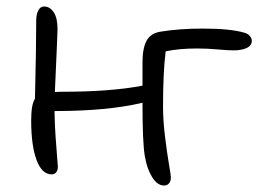

<svg xmlns="http://www.w3.org/2000/svg" viewBox="-20 -528 804 598"><path d="M141.1 15.1Q110.4 15.1 93.8 -29.8Q77.1 -74.7 77.1 -152.8Q77.1 -202.6 88.9 -220.2Q92.8 -384.3 92.8 -462.9Q92.8 -483.9 99.4 -495.8Q106 -507.8 117.2 -507.8Q135.3 -507.8 147.2 -490Q159.2 -472.2 159.2 -437Q159.2 -425.3 150.9 -241.2Q157.7 -242.2 173.8 -242.2Q325.7 -242.2 423.8 -261.2V-333Q423.8 -377.9 436.5 -401.1Q449.2 -424.3 479 -429.2Q537.6 -439 611.8 -439Q698.7 -439 742.2 -425.8Q752 -422.9 758.1 -416Q764.2 -409.2 764.2 -400.9Q764.2 -385.7 748 -378.4Q731.9 -371.1 708 -371.1Q691.4 -371.1 658.7 -374Q626 -377 592.8 -377Q539.1 -377 496.1 -368.2Q487.8 -305.7 487.8 -195.8Q487.8 -153.8 493.9 -103.3Q500 -52.7 506.1 -17.3Q512.2 18.1 512.2 23.9Q512.2 36.6 506.3 43.2Q500.5 49.8 491.2 49.8Q470.2 49.8 454.1 24.2Q438 -1.5 431.2 -41Q423.8 -81.1 423.8 -208Q315.4 -182.1 149.9 -182.1Q150.4 -132.8 155.3 -73.2Q160.2 -13.7 160.2 -8.8Q160.2 2 155 8.5Q149.9 15.1 141.1 15.1Z"/></svg>

Font: Shantell Sans Irregular Bouncy
Style: Regular
Weight: 300
Designer: Stephen Nixon, Anya Danilova, Shantell Martin
Foundry: Arrow Type
Version: Version 1.006;[9816181b4]